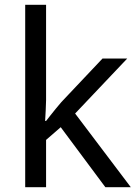

<svg xmlns="http://www.w3.org/2000/svg" viewBox="-20 -780 574 800"><path d="M172 -363Q172 -347 170.5 -321Q169 -295 168 -276H172Q178 -284 190 -299Q202 -314 214.5 -329.5Q227 -345 236 -355L407 -536H510L293 -307L525 0H419L233 -250L172 -197V0H85V-760H172Z"/></svg>

Font: uoriya05
Style: Book
Weight: 400
Designer: Jelle Bosma - Monotype Design Team
Foundry: Monotype Imaging Inc.
Version: Version 2.003